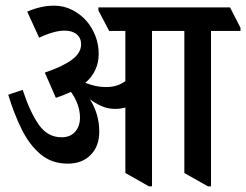

<svg xmlns="http://www.w3.org/2000/svg" viewBox="-20 -650 868 677"><path d="M219 -73Q162 -73 122.5 -106.5Q83 -140 56 -195Q29 -250 9 -316L60 -333Q86 -254 117 -210Q148 -166 197 -166Q228 -166 245 -185.5Q262 -205 262 -235Q262 -259 253.5 -282.5Q245 -306 230 -326Q207 -315 177 -305L138 -394Q200 -415 233 -439Q266 -463 266 -494Q266 -516 250.5 -529Q235 -542 208 -542Q189 -542 166 -535.5Q143 -529 118 -517L76 -609Q99 -619 122.5 -624.5Q146 -630 171 -630Q205 -630 234.5 -615Q264 -600 285 -576Q305 -553 316.5 -523Q328 -493 328 -460Q328 -399 281 -358Q298 -351 316.5 -347Q335 -343 354 -343Q375 -343 392 -348.5Q409 -354 422 -364V-541H365L327 -613V-624H583L620 -552V-541H516V7H505L422 -40V-271Q405 -266 386 -266Q361 -266 339 -275.5Q317 -285 297 -300Q330 -248 330 -186Q330 -134 299.5 -103.5Q269 -73 219 -73ZM713 7 630 -40V-541H563L525 -613V-624H791L828 -552V-541H724V7Z"/></svg>

Font: Noto Serif Devanagari ExtraCondensed SemiBold
Style: Regular
Weight: 600
Width: 2
Designer: Universal Thirst, Indian Type Foundry and the Monotype Design Team
Foundry: Monotype Imaging Inc.
Version: Version 2.004; ttfautohint (v1.8.4.7-5d5b)